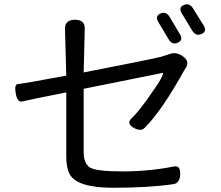

<svg xmlns="http://www.w3.org/2000/svg" viewBox="-20 -848 1040 904"><path d="M725 -745Q709 -773 735.5 -784.5Q762 -796 779 -768L827 -687Q844 -659 817 -647Q790 -635 774 -663ZM836 -785Q819 -813 845.5 -824.5Q872 -836 889 -808L939 -728Q956 -700 929 -688Q902 -676 885 -704ZM292 -111V-413Q130 -381 83 -370Q62 -366 54 -408Q47 -450 63 -452Q101 -456 292 -492L286 -713Q286 -755 333 -755Q380 -755 379 -713L374 -507Q673 -565 736 -580L783 -595Q814 -604 843.5 -581Q873 -558 856 -530L848 -518Q743 -328 661 -246Q643 -227 608 -247Q574 -268 600 -291.5Q626 -315 676 -384.5Q726 -454 739 -480Q752 -506 747 -505Q719 -500 374 -430V-132Q374 -79 402.5 -60Q431 -41 556.5 -41Q682 -41 798 -64Q830 -71 828.5 -28Q827 15 796 19Q683 36 513 36Q343 36 308 -28Q292 -58 292 -111Z"/></svg>

Font: Raw Maruko Gothic CJK TC
Style: Regular
Weight: 400
Version: Version 1.001